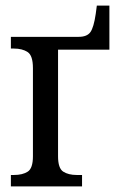

<svg xmlns="http://www.w3.org/2000/svg" viewBox="-20 -668 426 688"><path d="M19 0V-41H30Q61 -41 79.5 -53Q98 -65 98 -108V-424Q98 -469 79 -481.5Q60 -494 30 -494H19V-536H262Q292 -536 304 -553Q316 -570 323 -618L327 -648H372V-490H188V-108Q188 -65 206.5 -53Q225 -41 255 -41H274V0Z"/></svg>

Font: Noto Serif Condensed
Style: Regular
Weight: 400
Width: 3
Designer: Monotype Design Team
Foundry: Monotype Imaging Inc.
Version: Version 2.013; ttfautohint (v1.8.4.7-5d5b)